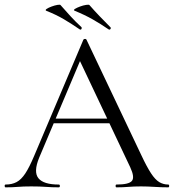

<svg xmlns="http://www.w3.org/2000/svg" viewBox="-23 -804 746 824"><path d="M194 -275 204 -295H469L476 -275ZM699 -12Q703 -12 703 -6Q703 0 699 0Q670 0 640 -2Q610 -4 582 -4Q551 -4 528 -2Q505 0 477 0Q473 0 473 -6Q473 -12 477 -12Q530 -12 543 -27.5Q556 -43 536 -86L314 -555L339 -586L145 -127Q120 -66 142 -39Q164 -12 229 -12Q234 -12 234 -6Q234 0 229 0Q199 0 174 -2Q149 -4 111 -4Q75 -4 53.5 -2Q32 0 1 0Q-3 0 -3 -6Q-3 -12 1 -12Q28 -12 48 -22.5Q68 -33 85.5 -59.5Q103 -86 124 -136L335 -634Q337 -637 342 -637Q347 -637 348 -634L584 -137Q607 -88 625 -60.5Q643 -33 660.5 -22.5Q678 -12 699 -12ZM443 -678Q448 -675 451 -679.5Q454 -684 451 -687Q426 -712 404 -735Q382 -758 361 -782Q359 -785 346.5 -783Q334 -781 320.5 -776Q307 -771 299 -766Q291 -761 297 -758Q341 -740 374.5 -721Q408 -702 443 -678ZM319 -678Q324 -675 326.5 -679.5Q329 -684 327 -687Q301 -711 279.5 -734.5Q258 -758 237 -782Q235 -785 223.5 -783Q212 -781 198.5 -776Q185 -771 177.5 -766Q170 -761 175 -758Q218 -741 251 -721.5Q284 -702 319 -678Z"/></svg>

Font: Cormorant Garamond Light
Style: Regular
Weight: 400
Version: Version 4.001